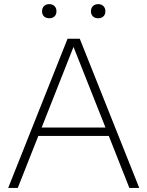

<svg xmlns="http://www.w3.org/2000/svg" viewBox="-20 -932 730 952"><path d="M20.5 0 315 -740H375.5L670.5 0H621.5L519.5 -258H170L68 0ZM186.5 -299.5H503L344.5 -699.5ZM467 -841.5Q450.5 -841.5 440.8 -850.8Q431 -860 431 -876Q431 -892 440.8 -901.8Q450.5 -911.5 467 -911.5Q483 -911.5 492.8 -901.8Q502.5 -892 502.5 -876Q502.5 -860 492.8 -850.8Q483 -841.5 467 -841.5ZM224 -841.5Q208 -841.5 198.2 -850.8Q188.5 -860 188.5 -876Q188.5 -892 198.2 -901.8Q208 -911.5 224 -911.5Q240.5 -911.5 250.2 -901.8Q260 -892 260 -876Q260 -860 250.2 -850.8Q240.5 -841.5 224 -841.5Z"/></svg>

Font: Encode Sans SmExp XLt
Style: Regular
Weight: 200
Width: 6
Designer: Multiple Designers
Foundry: Impallari Type
Version: Version 3.002; ttfautohint (v1.8.3) -l 8 -r 50 -G 200 -x 14 